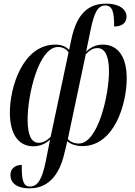

<svg xmlns="http://www.w3.org/2000/svg" viewBox="-20 -790 741 1050"><path d="M142 240C235 240 302 179 332 49L348 -18C366 -1 397 9 430 9C608 9 673 -226 673 -361C673 -489 618 -546 543 -546C504 -546 476 -532 451 -507L476 -629C495 -718 513 -760 556 -760C595 -760 605 -723 604 -645C643 -645 672 -662 672 -699C672 -734 640 -770 559 -770C457 -770 398 -706 371 -578L358 -517C340 -536 317 -546 283 -546C104 -546 34 -313 34 -175C34 -48 87 10 162 10C203 10 231 -6 254 -27L230 93C210 190 187 230 143 230C108 230 98 197 99 112C60 112 37 134 37 168C37 205 65 240 142 240ZM192 -9C152 -9 131 -50 131 -136C131 -272 191 -533 298 -533C322 -533 342 -522 355 -504L257 -42C239 -23 216 -9 192 -9ZM411 -5C388 -5 363 -14 351 -30L449 -493C470 -516 490 -527 513 -527C554 -527 576 -484 576 -400C576 -270 516 -5 411 -5Z"/></svg>

Font: Noto Serif Display Condensed Medium
Style: Italic
Weight: 500
Width: 3
Italic angle: -12°
Designer: Monotype Design Team
Foundry: Monotype Imaging Inc.
Version: Version 2.009